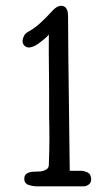

<svg xmlns="http://www.w3.org/2000/svg" viewBox="-20 -660 364 680"><path d="M114 -504Q104 -497 94 -494Q73 -487 63 -503Q56 -514 65 -533Q69 -542 84 -550Q116 -567 164 -620Q186 -645 205 -638Q221 -632 221 -603Q220 -597 227 -55H268Q277 -55 289 -50Q302 -44 303 -26Q303 -13 295 -7Q286 0 276 0H114Q97 0 85 -4Q67 -8 66 -25Q65 -41 78 -47Q87 -52 103 -52Q124 -52 133.5 -55Q143 -58 148 -63Q153 -68 153 -77Q153 -77 153 -77Q155 -134 155 -166Q155 -209 154 -246Q154 -276 154 -341Q152 -512 153 -539Q153 -533 114 -504Z"/></svg>

Font: Scratch Savers
Style: Book
Weight: 400
Designer: Pablo Impallari, Rodrigo Fuenzalida, Brenda Gallo
Foundry: Pablo Impallari, Rodrigo Fuenzalida, Brenda Gallo
Version: Version 4.0b1